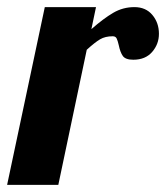

<svg xmlns="http://www.w3.org/2000/svg" viewBox="-58 -520 467 540"><path d="M68 -500 -38 0H106L186 -380C201.3 -394 213.8 -403.8 223.5 -409.5C233.2 -415.2 245 -418 259 -418C264.3 -418 268 -416 270 -412C272 -408 274 -401.7 276 -393C278.7 -379.7 282.5 -369.5 287.5 -362.5C292.5 -355.5 302.3 -352 317 -352C339.7 -352 357.3 -359.3 370 -374C382.7 -388.7 389 -405.7 389 -425C389 -445.7 382.8 -463.3 370.5 -478C358.2 -492.7 341.3 -500 320 -500C298.7 -500 278.8 -494.7 260.5 -484C242.2 -473.3 221.7 -458 199 -438L212 -500Z"/></svg>

Font: DonutKreme
Style: Regular
Weight: 400
Designer: Impallari Type
Foundry: Impallari Type
Version: Version 2.100